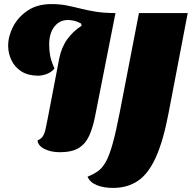

<svg xmlns="http://www.w3.org/2000/svg" viewBox="-20 -724 940 941"><path d="M273 22Q230 22 198 6Q166 -10 164 -36Q181 -43 189.5 -55.5Q198 -68 203 -90Q208 -112 215 -149L270 -436Q281 -492 309.5 -531.5Q338 -571 380 -598L377 -609Q356 -620 339.5 -623Q323 -626 313 -626Q272 -626 246.5 -593.5Q221 -561 221 -505Q221 -476 226 -450Q231 -424 247 -388Q231 -369 208 -361Q185 -353 168 -353Q118 -353 85 -374Q52 -395 36 -429Q20 -463 20 -500Q20 -547 44.5 -594Q69 -641 116 -672.5Q163 -704 232 -704Q274 -704 308.5 -697Q343 -690 376.5 -681.5Q410 -673 450.5 -666.5Q491 -660 546 -660L447 -159Q436 -101 418 -60.5Q400 -20 366.5 1Q333 22 273 22ZM534 197Q488 197 454.5 183.5Q421 170 409 142Q439 130 460.5 114.5Q482 99 499 68.5Q516 38 532.5 -21Q549 -80 568 -179L661 -660H900L807 -174Q781 -36 744.5 45.5Q708 127 656.5 162Q605 197 534 197Z"/></svg>

Font: Sansita Swashed Black
Style: Regular
Weight: 900
Designer: Pablo Cosgaya
Foundry: Omnibus-Type
Version: Version 1.003; ttfautohint (v1.8.3)